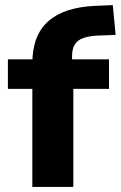

<svg xmlns="http://www.w3.org/2000/svg" viewBox="-20 -734 474 754"><path d="M107 0V-385H11V-501H152L107 -456V-485Q107 -595 169.5 -650.5Q232 -706 355 -711L423 -714L434 -597L359 -594Q327 -592 305.5 -584Q284 -576 273.5 -559Q263 -542 263 -513V-493L246 -501H408V-385H268V0Z"/></svg>

Font: Nunito Sans 8pt ExtraBold
Style: Regular
Weight: 800
Version: Version 3.101;gftools[0.9.27]